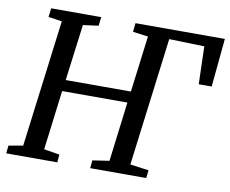

<svg xmlns="http://www.w3.org/2000/svg" viewBox="-80 -845 1133 947"><g transform="rotate(10 486.0 -371.5)"><path d="M8 0 12 -39.6 83.8 -52.2 164.8 -688.7 96.7 -699 102.3 -743H352.8L347.5 -699L270.5 -688.7L234.1 -407H560.6L596.3 -688.7L519.8 -699L524.4 -743H972L948.7 -500.5H883.9L878.4 -689.4L701.9 -694.4L620.5 -52.2L713.6 -39.6L709.1 0H428.4L432.6 -39.6L516 -52.2L553 -350.4H226.2L188.8 -52.2L267.1 -39.6L263.8 0Z"/></g></svg>

Font: Merriweather Light
Style: Italic
Weight: 300
Italic angle: -7.8°
Designer: Eben Sorkin
Foundry: Eben Sorkin
Version: Version 2.101